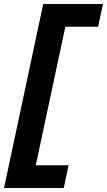

<svg xmlns="http://www.w3.org/2000/svg" viewBox="-64 -720 532 955"><path d="M253 215H-44L151 -700H448L424 -587H261L114 102H277Z"/></svg>

Font: Rosa Sans
Style: Bold Italic
Weight: 700
Italic angle: -12°
Designer: Pentagram / MCKL
Foundry: Pentagram / MCKL
Version: Version 1.005;September 16, 2019;FontCreator 11.5.0.2425 64-